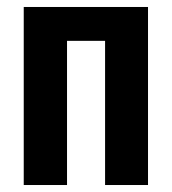

<svg xmlns="http://www.w3.org/2000/svg" viewBox="-20 -530 492 550"><path d="M48 0V-510H404V0H281V-413H172V0Z"/></svg>

Font: Saira Condensed
Style: Bold
Weight: 700
Width: 3
Designer: Hector Gatti with collaboration of the Omnibus-Type team
Foundry: Omnibus-Type
Version: Version 1.101